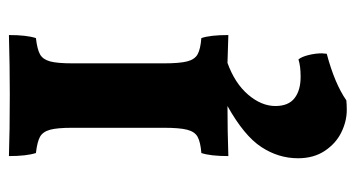

<svg xmlns="http://www.w3.org/2000/svg" viewBox="-208 -334 816 441"><g transform="rotate(-90 200.5 -114.0)"><path d="M177 110Q177 140 195 154Q213 168 244 168Q269 168 284 163Q290 170 294 186Q298 202 298 217L297 228Q229 246 190 273Q181 274 168 274Q142 274 116.5 261.5Q91 249 74 223.5Q57 198 57 162Q57 117 83 77.5Q109 38 177 0Q120 0 62 2Q62 -39 69 -60Q94 -62 106 -68.5Q118 -75 122.5 -92.5Q127 -110 127 -146V-356Q127 -391 122.5 -407.5Q118 -424 106.5 -430.5Q95 -437 69 -440Q62 -462 62 -502Q120 -500 204 -500Q268 -500 340 -502Q340 -461 333 -440Q307 -437 295.5 -430.5Q284 -424 279.5 -407.5Q275 -391 275 -356V-146Q275 -110 279.5 -92.5Q284 -75 296 -68.5Q308 -62 333 -60Q340 -40 340 2L276 0Q229 17 203 47.5Q177 78 177 110Z"/></g></svg>

Font: Vollkorn SC
Style: Bold
Weight: 700
Designer: Friedrich Althausen
Foundry: Friedrich Althausen
Version: Version 4.015